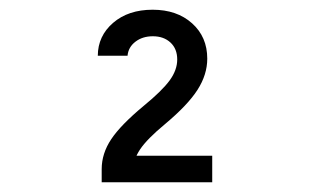

<svg xmlns="http://www.w3.org/2000/svg" viewBox="-20 -900 640 395"><path d="M189.2 -525H416.6V-579.6H219.4L253.8 -548Q253.8 -571.2 268.2 -592.7Q282.6 -614.2 319.6 -644.8Q366.4 -684 386.4 -715.3Q406.4 -746.6 406.4 -779.4Q406.4 -824 375.2 -852Q344 -880 294 -880Q244 -880 212.7 -853Q181.4 -826 181.2 -785.4H242.4Q244 -803 258.6 -814.2Q273.2 -825.4 294.4 -825.4Q316.8 -825.4 330.7 -812.5Q344.6 -799.6 344.6 -777.6Q344.6 -755.8 328.9 -734.4Q313.2 -713 275.6 -682.2Q228.4 -643 208.8 -613.6Q189.2 -584.2 189.2 -552Z"/></svg>

Font: CommitMonoV143 ExtLt
Style: Regular
Weight: 200
Monospace: yes
Designer: Eigil Nikolajsen
Foundry: Eigil Nikolajsen
Version: Version 1.143